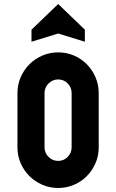

<svg xmlns="http://www.w3.org/2000/svg" viewBox="-20 -937 580 957"><path d="M270 -676Q312 -676 349 -660Q386 -644 413 -616.5Q440 -589 456 -552Q472 -515 472 -473V-202Q472 -160 456 -123.5Q440 -87 413 -59.5Q386 -32 349 -16Q312 0 270 0Q228 0 191 -16Q154 -32 126.5 -59.5Q99 -87 83 -123.5Q67 -160 67 -202V-473Q67 -515 83 -552Q99 -589 126.5 -616.5Q154 -644 191 -660Q228 -676 270 -676ZM337 -473Q337 -501 317.5 -521Q298 -541 270 -541Q242 -541 222 -521Q202 -501 202 -473V-202Q202 -175 222 -155Q242 -135 270 -135Q298 -135 317.5 -155Q337 -175 337 -202ZM403 -789V-729L270 -770L137 -729V-789L270 -917Z"/></svg>

Font: Transit CAT
Style: Regular
Weight: 400
Designer: Peter Wiegel
Foundry: Peter Wiegel
Version: 1.000